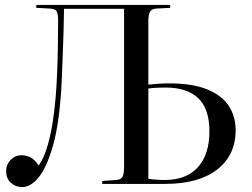

<svg xmlns="http://www.w3.org/2000/svg" viewBox="-20 -750 1026 783"><path d="M70 13Q44 13 24.5 -4.5Q5 -22 5 -52Q5 -79 23.5 -98Q42 -117 68 -117Q85 -117 102 -109.5Q119 -102 138 -75Q161 -108 176 -162.5Q191 -217 199.5 -284Q208 -351 211.5 -421Q215 -491 216 -555.5Q217 -620 217 -668Q217 -691 211.5 -702.5Q206 -714 184 -715L128 -718V-730H674V-718L617 -715Q598 -714 591.5 -701.5Q585 -689 585 -664V-405Q607 -407 626 -408.5Q645 -410 669 -410Q765 -410 825 -385.5Q885 -361 913 -318Q941 -275 941 -219Q941 -117 865.5 -58.5Q790 0 653 0H397V-12L455 -16Q474 -18 480 -29.5Q486 -41 486 -72V-714H241Q241 -682 239.5 -632Q238 -582 236 -528Q234 -474 232 -428Q230 -382 228 -358Q218 -229 193.5 -147Q169 -65 137 -26Q105 13 70 13ZM585 -21Q596 -19 614.5 -17.5Q633 -16 651 -16Q740 -16 787 -68Q834 -120 834 -214Q834 -307 788 -350Q742 -393 655 -393Q613 -393 585 -389Z"/></svg>

Font: Display Regular
Style: Regular
Weight: 400
Designer: Latin by Veronika Burian and Jose Scaglione. Greek by Irene Vlachou. Cyrillic by Vera Evstafieva.
Foundry: TypeTogether
Version: Version 3.002